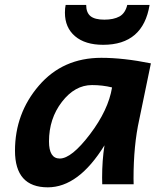

<svg xmlns="http://www.w3.org/2000/svg" viewBox="-20 -762 688 794"><path d="M227.1 -106.4Q275.9 -106.4 352.1 -206.8Q428.2 -307.1 443.4 -400.4Q404.3 -410.2 360.4 -410.2Q289.6 -410.2 236.1 -340.8Q182.6 -271.5 182.6 -177.2Q182.6 -106.4 227.1 -106.4ZM177.7 12.7Q42 12.7 42 -138.7Q42 -293 140.9 -408Q239.7 -522.9 398.9 -522.9Q490.7 -522.9 604 -500L555.7 -266.6Q532.2 -161.1 532.2 -23.4L532.7 0H402.8Q402.3 -11.2 402.3 -27.3Q402.3 -99.1 412.1 -161.1Q304.7 12.7 177.7 12.7ZM406.7 -576.7Q332 -576.7 290.3 -612.3Q248.5 -647.9 248.5 -709.5Q248.5 -728 251.5 -741.7H336.4Q336.4 -710 354.2 -695.3Q372.1 -680.7 411.6 -680.7Q449.7 -680.7 473.9 -693.8Q498 -707 506.3 -741.7H598.6Q571.8 -576.7 406.7 -576.7Z"/></svg>

Font: Cadman
Style: Bold Italic
Weight: 700
Italic angle: -12°
Designer: Paul James MIller
Foundry: High-Logic / Made with FontCreator
Version: Version 2.114;March 28, 2021;FontCreator 13.0.0.2683 64-bit